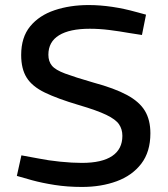

<svg xmlns="http://www.w3.org/2000/svg" viewBox="-20 -730 664 760"><path d="M304.6 10Q246.5 10 196.4 2.1Q146.4 -5.7 106.4 -16.7L46.7 -33.7L64.7 -115.1L132.7 -102.6Q170.8 -94.8 218.3 -90Q265.8 -85.2 304.1 -85.2Q383.5 -85.2 423.9 -112.4Q464.4 -139.6 464.4 -192.2Q464.4 -218.5 451.1 -238Q437.9 -257.5 400.8 -275.3Q363.7 -293.2 291.7 -314.3Q207.4 -339.3 157.4 -363.6Q107.3 -387.9 85.6 -422.6Q63.8 -457.3 63.8 -512.4Q63.8 -582.5 99.5 -625.8Q135.2 -669.1 195.9 -689.5Q256.7 -710 331.3 -710Q376 -710 424.2 -702.9Q472.5 -695.7 519.2 -682.5L558 -672L541.9 -591.5L490.5 -599.5Q453 -606.2 413.2 -611.2Q373.5 -616.2 335.3 -616.2Q255.7 -616.2 213.6 -590.3Q171.5 -564.4 171.5 -513.4Q171.5 -487.1 185.4 -470.2Q199.2 -453.2 237.6 -438.9Q276.1 -424.5 349.6 -403.2Q433.1 -380.7 482.4 -354.1Q531.7 -327.5 553.5 -291.4Q575.3 -255.3 575.3 -202.3Q575.3 -129.2 539.3 -82.1Q503.2 -35.1 442 -12.6Q380.7 10 304.6 10Z"/></svg>

Font: REM Medium
Style: Regular
Weight: 500
Designer: Octavio Pardo
Foundry: Ashler Design
Version: Version 1.005;gftools[0.9.28]